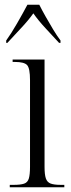

<svg xmlns="http://www.w3.org/2000/svg" viewBox="-20 -786 300 806"><path d="M21 0V-10H38Q66 -10 81 -15Q96 -20 101 -36.5Q106 -53 106 -86V-450Q106 -499 94 -512.5Q82 -526 42 -526H33V-536H167V-86Q167 -53 172.5 -37Q178 -21 192.5 -15.5Q207 -10 235 -10H250V0ZM6 -616Q27 -645 52 -688.5Q77 -732 95 -766H145Q156 -744 171.5 -716.5Q187 -689 203 -662.5Q219 -636 234 -616V-606H228Q204 -632 172 -666.5Q140 -701 120 -730Q97 -698 68 -667.5Q39 -637 11 -606H6Z"/></svg>

Font: Noto Serif Display Condensed Light
Style: Regular
Weight: 300
Width: 3
Designer: Monotype Design Team
Foundry: Monotype Imaging Inc.
Version: Version 2.009